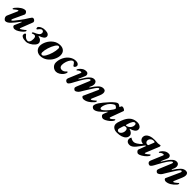

<svg xmlns="http://www.w3.org/2000/svg" viewBox="541 -2170 3911 3911"><g transform="rotate(45 2496.5 -214.0)"><path d="M49 -65Q49 -78 53 -86L146 -298Q152 -312 152 -319Q152 -329 143 -329Q134 -329 106.5 -310Q79 -291 66 -278Q54 -266 44 -266Q36 -266 36 -275Q36 -290 54 -313Q99 -368 149.5 -401Q200 -434 246 -434Q264 -434 281 -413.5Q298 -393 298 -373Q298 -365 295 -359Q269 -300 185 -122Q179 -109 179 -98Q179 -85 190 -85Q201 -85 225 -113Q249 -141 292 -199L314 -228Q360 -287 411 -372Q432 -405 444.5 -419Q457 -433 472 -433Q496 -433 514 -415.5Q532 -398 532 -378Q532 -375 530 -367L430 -108Q427 -101 427 -94Q427 -86 433 -86Q444 -86 481.5 -112Q519 -138 540 -159Q543 -162 544 -162Q549 -162 553 -157Q557 -152 557 -147Q557 -127 522.5 -93Q488 -59 442.5 -32Q397 -5 368 -4Q363 -2 353 -2Q336 -2 320.5 -11.5Q305 -21 298 -34Q296 -38 296 -45Q296 -54 299 -61L311 -87Q343 -157 361 -204L362 -208Q362 -213 358 -213Q354 -213 349 -207Q272 -102 216 -44Q160 14 114 14Q89 14 69 -11.5Q49 -37 49 -65Z M564 -49Q564 -100 593 -100Q599 -100 615 -79Q660 -22 712 -22Q740 -22 757.5 -50.5Q775 -79 775 -137Q775 -170 763.5 -189Q752 -208 728 -208Q714 -208 696.5 -200.5Q679 -193 675 -193Q662 -193 662 -203Q662 -214 670 -221.5Q678 -229 694 -236L737 -255Q777 -277 795.5 -295.5Q814 -314 814 -344Q814 -367 801 -380Q788 -393 768 -393Q752 -393 733 -376.5Q714 -360 696 -332Q693 -327 686.5 -323.5Q680 -320 676 -320Q669 -320 664.5 -334Q660 -348 660 -358Q660 -369 679 -387Q698 -405 733 -419Q768 -433 815 -433Q875 -433 904.5 -413Q934 -393 934 -361Q934 -326 900.5 -301Q867 -276 808 -256Q807 -252 808 -247Q860 -237 886 -210.5Q912 -184 912 -152Q912 -119 878 -79.5Q844 -40 794 -13Q744 14 700 14Q633 14 598.5 -5Q564 -24 564 -49Z M963 -128Q963 -192 999.5 -263.5Q1036 -335 1102 -384Q1168 -433 1253 -433Q1321 -433 1361 -395Q1401 -357 1401 -290Q1401 -226 1364.5 -154.5Q1328 -83 1261 -34.5Q1194 14 1108 14Q1070 14 1036.5 -4Q1003 -22 983 -54.5Q963 -87 963 -128ZM1272 -354Q1272 -396 1238 -396Q1211 -396 1176 -340Q1141 -284 1116.5 -206Q1092 -128 1092 -69Q1092 -47 1101.5 -36Q1111 -25 1127 -25Q1158 -25 1192 -81Q1226 -137 1249 -215.5Q1272 -294 1272 -354Z M1434 -122Q1436 -203 1472.5 -274.5Q1509 -346 1570.5 -389.5Q1632 -433 1705 -433Q1743 -433 1767 -416Q1791 -399 1791 -373Q1791 -354 1777.5 -335.5Q1764 -317 1750 -317Q1742 -317 1736.5 -322.5Q1731 -328 1720 -347Q1709 -366 1696.5 -378Q1684 -390 1672 -390Q1645 -390 1618 -357Q1591 -324 1573.5 -273Q1556 -222 1556 -171Q1556 -136 1575 -116Q1594 -96 1626 -96Q1679 -96 1717 -142Q1725 -154 1736 -154Q1740 -154 1743 -151Q1746 -148 1746 -143Q1746 -111 1718.5 -73.5Q1691 -36 1649 -11Q1607 14 1568 14Q1532 14 1500.5 -4.5Q1469 -23 1451 -54Q1433 -85 1434 -122Z M1832 -42Q1834 -57 1840 -72L1946 -325Q1948 -333 1948 -336Q1948 -348 1934 -348Q1919 -348 1898.5 -340Q1878 -332 1856 -310Q1853 -305 1846 -305Q1843 -305 1840 -307.5Q1837 -310 1837 -315Q1836 -325 1850 -345.5Q1864 -366 1876 -377Q1906 -405 1933.5 -419Q1961 -433 2004 -433Q2030 -433 2045.5 -417Q2061 -401 2061 -376Q2061 -361 2053 -342L1996 -210L1995 -206Q1995 -202 1999 -202Q2004 -202 2007 -208Q2052 -283 2085 -329.5Q2118 -376 2154.5 -404.5Q2191 -433 2231 -433Q2267 -433 2285.5 -411Q2304 -389 2304 -355Q2304 -318 2285 -283L2271 -251L2270 -247Q2270 -243 2275 -243Q2281 -243 2285 -248Q2340 -336 2389 -384.5Q2438 -433 2495 -433Q2529 -433 2545.5 -414.5Q2562 -396 2562 -364Q2562 -329 2542 -282L2473 -120Q2467 -107 2467 -99Q2467 -89 2477 -89Q2487 -89 2511.5 -106.5Q2536 -124 2556 -142Q2569 -157 2575 -157Q2578 -157 2581.5 -153.5Q2585 -150 2585 -145Q2583 -122 2567 -106Q2521 -52 2465.5 -19Q2410 14 2355 14Q2340 14 2322.5 2.5Q2305 -9 2305 -24Q2305 -27 2307 -33L2443 -334Q2447 -342 2447 -351Q2447 -359 2442.5 -364Q2438 -369 2432 -370Q2408 -370 2359 -298Q2339 -268 2302.5 -209Q2266 -150 2248 -121L2204 -48Q2188 -22 2161 -3.5Q2134 15 2118 15Q2103 15 2086 -0.5Q2069 -16 2069 -31Q2069 -45 2081 -76L2189 -337Q2193 -346 2193 -355Q2193 -362 2189 -366.5Q2185 -371 2178 -371Q2153 -371 2094 -289Q2074 -262 2046.5 -213.5Q2019 -165 1992 -116L1958 -53Q1939 -19 1922.5 -2Q1906 15 1889 15Q1879 15 1865 7.5Q1851 0 1841.5 -13Q1832 -26 1832 -42Z M2596 -37Q2596 -81 2637 -144Q2678 -207 2784 -323Q2828 -370 2865.5 -399Q2903 -428 2922 -428Q2948 -428 2981 -402Q2989 -393 2990 -393H2992Q2994 -393 2995 -395.5Q2996 -398 2997 -400Q3010 -425 3012 -432Q3018 -443 3037 -443Q3059 -443 3085 -428Q3111 -413 3111 -400Q3111 -396 3109 -390L3009 -118Q3006 -111 3006 -106Q3006 -92 3020 -92Q3031 -92 3054.5 -109Q3078 -126 3103 -152Q3106 -155 3108 -155Q3113 -155 3116 -150.5Q3119 -146 3119 -139Q3119 -125 3100.5 -100.5Q3082 -76 3052 -51Q3015 -21 2980 -3.5Q2945 14 2922 14Q2899 14 2877.5 -4Q2856 -22 2856 -41Q2856 -47 2861 -64Q2863 -72 2871 -90.5Q2879 -109 2883 -119L2895 -147Q2896 -148 2896 -151Q2896 -155 2893.5 -156Q2891 -157 2889 -155Q2811 -67 2756 -26.5Q2701 14 2658 14Q2637 14 2616.5 -3Q2596 -20 2596 -37ZM2892 -203Q2924 -242 2943 -272.5Q2962 -303 2962 -316Q2962 -325 2942 -342Q2919 -360 2905 -360Q2890 -360 2863 -342Q2836 -324 2812 -300Q2780 -268 2756.5 -217Q2733 -166 2733 -127Q2733 -110 2741 -101Q2749 -92 2763 -92Q2780 -92 2817 -124Q2854 -156 2892 -203Z M3182 -99Q3182 -119 3188 -141Q3212 -223 3239 -277Q3282 -361 3340.5 -397Q3399 -433 3478 -433Q3520 -433 3555.5 -408.5Q3591 -384 3591 -342Q3591 -302 3552 -272.5Q3513 -243 3457 -229Q3453 -228 3453 -224.5Q3453 -221 3458 -220Q3495 -214 3525 -187Q3555 -160 3555 -125Q3555 -84 3526.5 -52.5Q3498 -21 3446.5 -3.5Q3395 14 3327 14Q3259 14 3220.5 -17Q3182 -48 3182 -99ZM3475 -350Q3475 -393 3444 -393Q3392 -393 3354 -262L3346 -232V-230Q3346 -226 3348.5 -223.5Q3351 -221 3355 -221Q3382 -222 3410 -239Q3438 -256 3456.5 -285.5Q3475 -315 3475 -350ZM3423 -135Q3423 -167 3410.5 -183Q3398 -199 3376 -199Q3354 -199 3341.5 -191Q3329 -183 3323 -163L3297 -78Q3295 -68 3295 -64Q3295 -46 3307.5 -33.5Q3320 -21 3340 -21Q3359 -21 3378.5 -36.5Q3398 -52 3410.5 -78Q3423 -104 3423 -135Z M3877 -52 3933 -201Q3935 -207 3935.5 -212Q3936 -217 3933 -217Q3926 -217 3921.5 -213.5Q3917 -210 3908 -199Q3887 -174 3861 -136Q3825 -87 3800.5 -58.5Q3776 -30 3746 -10Q3716 10 3682 10Q3637 10 3612.5 -12.5Q3588 -35 3588 -71Q3588 -101 3606 -126Q3627 -111 3649 -102.5Q3671 -94 3702 -94Q3728 -94 3769.5 -119.5Q3811 -145 3857 -192Q3865 -200 3854 -201Q3810 -208 3785 -234.5Q3760 -261 3760 -301Q3760 -334 3783 -363Q3806 -392 3852.5 -410Q3899 -428 3967 -428Q4008 -428 4036 -426Q4056 -424 4070 -424Q4084 -424 4105 -428.5Q4126 -433 4131 -434Q4145 -434 4145 -408Q4145 -400 4132 -373Q4129 -364 4124 -353.5Q4119 -343 4114 -330L4025 -111Q4022 -104 4022 -98Q4022 -90 4028 -90Q4039 -90 4069 -111.5Q4099 -133 4119 -153Q4122 -156 4123 -156Q4128 -156 4132 -151.5Q4136 -147 4136 -141Q4136 -119 4099 -81.5Q4062 -44 4014 -15Q3966 14 3937 14Q3921 14 3905.5 2Q3890 -10 3881.5 -26Q3873 -42 3877 -52ZM3961 -267 4005 -377Q4007 -385 4007 -387Q4007 -395 3999 -398Q3991 -401 3971 -401Q3932 -401 3904 -374.5Q3876 -348 3876 -311Q3876 -288 3891.5 -270.5Q3907 -253 3933 -253Q3957 -253 3961 -267Z M4205 -42Q4207 -57 4213 -72L4319 -325Q4321 -333 4321 -336Q4321 -348 4307 -348Q4292 -348 4271.5 -340Q4251 -332 4229 -310Q4226 -305 4219 -305Q4216 -305 4213 -307.5Q4210 -310 4210 -315Q4209 -325 4223 -345.5Q4237 -366 4249 -377Q4279 -405 4306.5 -419Q4334 -433 4377 -433Q4403 -433 4418.5 -417Q4434 -401 4434 -376Q4434 -361 4426 -342L4369 -210L4368 -206Q4368 -202 4372 -202Q4377 -202 4380 -208Q4425 -283 4458 -329.5Q4491 -376 4527.5 -404.5Q4564 -433 4604 -433Q4640 -433 4658.5 -411Q4677 -389 4677 -355Q4677 -318 4658 -283L4644 -251L4643 -247Q4643 -243 4648 -243Q4654 -243 4658 -248Q4713 -336 4762 -384.5Q4811 -433 4868 -433Q4902 -433 4918.5 -414.5Q4935 -396 4935 -364Q4935 -329 4915 -282L4846 -120Q4840 -107 4840 -99Q4840 -89 4850 -89Q4860 -89 4884.5 -106.5Q4909 -124 4929 -142Q4942 -157 4948 -157Q4951 -157 4954.5 -153.5Q4958 -150 4958 -145Q4956 -122 4940 -106Q4894 -52 4838.5 -19Q4783 14 4728 14Q4713 14 4695.5 2.5Q4678 -9 4678 -24Q4678 -27 4680 -33L4816 -334Q4820 -342 4820 -351Q4820 -359 4815.5 -364Q4811 -369 4805 -370Q4781 -370 4732 -298Q4712 -268 4675.5 -209Q4639 -150 4621 -121L4577 -48Q4561 -22 4534 -3.5Q4507 15 4491 15Q4476 15 4459 -0.5Q4442 -16 4442 -31Q4442 -45 4454 -76L4562 -337Q4566 -346 4566 -355Q4566 -362 4562 -366.5Q4558 -371 4551 -371Q4526 -371 4467 -289Q4447 -262 4419.5 -213.5Q4392 -165 4365 -116L4331 -53Q4312 -19 4295.5 -2Q4279 15 4262 15Q4252 15 4238 7.5Q4224 0 4214.5 -13Q4205 -26 4205 -42Z"/></g></svg>

Font: EB Garamond
Style: Bold Italic
Weight: 700
Italic angle: -17.2°
Designer: Georg Duffner and Octavio Pardo
Foundry: Georg Duffner
Version: Version 1.000